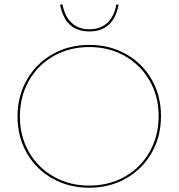

<svg xmlns="http://www.w3.org/2000/svg" viewBox="-20 -873 835 898"><path d="M261 -851 272 -853Q283 -796 315 -766Q347 -736 398 -736Q449 -736 481.5 -765.5Q514 -795 524 -852L535 -851Q511 -726 398 -726Q285 -726 261 -851ZM62 -328Q62 -423 105.5 -499.5Q149 -576 225.5 -619.5Q302 -663 398 -663Q493 -663 569.5 -620Q646 -577 689.5 -501Q733 -425 733 -330Q733 -235 689.5 -158.5Q646 -82 569.5 -38.5Q493 5 397 5Q302 5 225.5 -38Q149 -81 105.5 -157Q62 -233 62 -328ZM722 -330Q722 -422 680 -495.5Q638 -569 564 -611Q490 -653 398 -653Q305 -653 231 -611Q157 -569 115 -495Q73 -421 73 -328Q73 -236 115 -162.5Q157 -89 231 -47Q305 -5 397 -5Q490 -5 564 -47Q638 -89 680 -163Q722 -237 722 -330Z"/></svg>

Font: Ysabeau SC Hairline
Style: Regular
Weight: 100
Designer: Christian Thalmann (Catharsis Fonts)
Version: Version 0.003